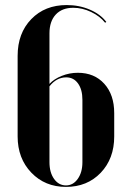

<svg xmlns="http://www.w3.org/2000/svg" viewBox="-20 -730 522 760"><path d="M49.8 -189.9V-508.8Q49.8 -598.6 103.8 -654.3Q157.7 -710 244.1 -710Q293.5 -710 335.7 -691.9Q377.9 -673.8 400.9 -643.1L396 -640.1Q375.5 -666 340.6 -682.6Q305.7 -699.2 270 -699.2Q225.6 -699.2 200.7 -672.4Q175.8 -645.5 175.8 -598.1V-397.9Q193.8 -417.5 224.4 -429.7Q254.9 -441.9 288.1 -441.9Q353.5 -441.9 392.8 -398.4Q432.1 -355 432.1 -282.2V-189.9Q432.1 -102.1 378.7 -46.1Q325.2 9.8 241.2 9.8Q158.2 9.8 104 -46.6Q49.8 -103 49.8 -189.9ZM175.8 -388.2V-87.9Q175.8 -47.4 194.1 -21.7Q212.4 3.9 241.2 3.9Q269.5 3.9 287.8 -22Q306.2 -47.9 306.2 -87.9V-335Q306.2 -375.5 288.8 -399.7Q271.5 -423.8 242.2 -423.8Q203.6 -423.8 175.8 -388.2Z"/></svg>

Font: Moniqa Black Display
Style: Regular
Weight: 900
Designer: Rajesh Rajput
Foundry: Rajesh Rajput
Version: Version 1.000